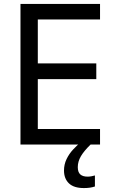

<svg xmlns="http://www.w3.org/2000/svg" viewBox="-20 -734 603 975"><path d="M84 0V-714H488V-635H172V-412H469V-332H172V-79H488V0ZM406 221Q355 221 330 197Q305 173 305 132Q305 101 318 74Q331 47 351.5 25Q372 3 393 -14L440 0Q407 32 391 59Q375 86 375 115Q375 140 387.5 151.5Q400 163 425 163Q435 163 445 161Q455 159 462 157V213Q450 217 436.5 219Q423 221 406 221Z"/></svg>

Font: Noto Sans Mono SemiCondensed
Style: Regular
Weight: 400
Width: 4
Designer: Monotype Design Team
Foundry: Monotype Imaging Inc.
Version: Version 2.010